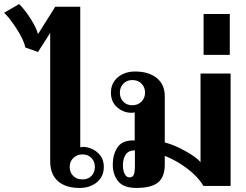

<svg xmlns="http://www.w3.org/2000/svg" viewBox="-106 -915 1212 945"><path d="M141 -122V-753L81 -659L19 -681Q11 -719 -25 -774.5Q-61 -830 -86 -852L-12 -895Q15 -869 44 -824Q73 -779 81 -747L166 -882H289V-190Q299 -192 305 -192Q323 -192 346.5 -182Q370 -172 387.5 -150Q405 -128 405 -94Q405 -46 371 -18Q337 10 286 10Q216 10 178.5 -24Q141 -58 141 -122ZM361 -94Q361 -120 344 -137.5Q327 -155 300 -155Q273 -155 255 -137.5Q237 -120 237 -94Q237 -67 254 -49.5Q271 -32 300 -32Q328 -32 344.5 -49.5Q361 -67 361 -94Z M449 -105Q449 -153 471.5 -188.5Q494 -224 550 -224Q555 -224 557 -223V-362Q552 -360 540 -360Q502 -360 471 -386.5Q440 -413 440 -459Q440 -506 474 -534.5Q508 -563 559 -563Q626 -563 665.5 -531Q705 -499 705 -441V-214Q752 -202 806.5 -171.5Q861 -141 881 -117V-553H1029V0H895Q868 -46 815.5 -85.5Q763 -125 705 -148V-105Q705 -44 672 -17Q639 10 565 10Q502 10 475.5 -23Q449 -56 449 -105ZM608 -459Q608 -485 591 -503Q574 -521 545 -521Q518 -521 501 -503Q484 -485 484 -459Q484 -432 501 -414.5Q518 -397 545 -397Q573 -397 590.5 -415Q608 -433 608 -459ZM558 -100V-175Q527 -175 513 -154.5Q499 -134 499 -103Q499 -76 507.5 -59Q516 -42 531 -42Q546 -42 552 -54Q558 -66 558 -100Z M896 -846H1025V-645H896Z"/></svg>

Font: Taviraj SemiBold
Style: Regular
Weight: 600
Designer: Katatrad Team
Foundry: CadsonDemak
Version: Version 1.001